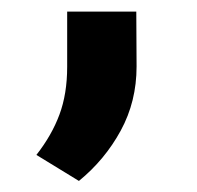

<svg xmlns="http://www.w3.org/2000/svg" viewBox="-20 -159 344 335"><path d="M43.5 111.3 117.7 156.7Q163.1 119.6 190.7 68.8Q218.3 18.1 218.3 -43L217.8 -138.7H97.2V-42.5Q97.2 4.9 83.7 41Q70.3 77.1 43.5 111.3Z"/></svg>

Font: Roboto Flex
Style: wght 600 wdth 140 opsz 13.0 GRAD 0.00 slnt 0.00 XTRA 468 XOPQ 96 YOPQ 79 YTLC 514 YTUC 712 YTAS 750 YTDE -203.00 YTFI 738
Weight: 600
Width: 8
Designer: Berlow after Robertson
Foundry: Google
Version: Version 3.100